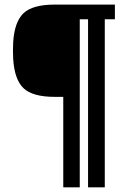

<svg xmlns="http://www.w3.org/2000/svg" viewBox="-20 -717 548 824"><path d="M322.3 86.9H251.5V-301.3H215.3Q119.6 -301.3 80.8 -338.6Q42 -376 36.6 -464.4Q35.6 -478.5 35.6 -499.5Q35.6 -520.5 36.6 -535.6Q42 -623 80.8 -660.2Q119.6 -697.3 215.3 -697.3H473.1V-634.3H429.7V86.9H357.9V-634.3H322.3Z"/></svg>

Font: Agdasima
Style: Bold
Weight: 700
Width: 3
Designer: The DocRepair Project, Patric King
Foundry: Google
Version: Version 2.002